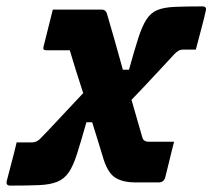

<svg xmlns="http://www.w3.org/2000/svg" viewBox="-40 -570 663 600"><path d="M125 -540H278Q290 -540 294 -528Q305 -491 318 -445Q331 -399 344 -352H363Q380 -413 392 -450.5Q404 -488 417.5 -509Q431 -530 451.5 -538.5Q472 -547 505.5 -548.5Q539 -550 592 -550Q607 -550 603 -536Q599 -517 589.5 -481.5Q580 -446 572 -415H533Q524 -415 518 -411.5Q512 -408 505 -401Q491 -386 454.5 -346.5Q418 -307 371 -258Q381 -224 389.5 -193.5Q398 -163 405 -140Q409 -127 425 -127H504Q503 -123 499 -107.5Q495 -92 490.5 -73Q486 -54 482 -38.5Q478 -23 477 -18Q473 0 456 0H383Q342 0 318.5 -16Q295 -32 281 -81Q273 -108 264.5 -135Q256 -162 248 -188H230Q213 -128 201 -90Q189 -52 175 -31.5Q161 -11 139 -2Q117 7 82 8.5Q47 10 -8 10Q-22 10 -19 -4Q-14 -24 -4.5 -59.5Q5 -95 12 -125H60Q76 -125 88 -139Q102 -153 137.5 -191Q173 -229 220 -279Q209 -313 198.5 -346Q188 -379 178 -413H104Q93 -413 96 -424Q103 -452 111 -484Q119 -516 125 -540Z"/></svg>

Font: Recursive Mn Lnr St XBd
Style: Italic
Weight: 800
Italic angle: -15°
Monospace: yes
Version: Version 1.079;hotconv 1.0.112;makeotfexe 2.5.65598; ttfautoh